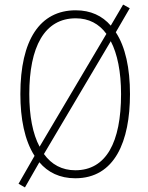

<svg xmlns="http://www.w3.org/2000/svg" viewBox="-20 -835 646 839"><path d="M548 -424C548 -537 528 -630 486 -694L547 -799L518 -815L464 -723C427 -766 376 -790 311 -790C154 -790 69 -660 69 -424C69 -318 87 -222 131 -154L61 -32L89 -16L152 -126C189 -82 241 -56 309 -56C482 -56 548 -218 548 -424ZM108 -424C108 -630 174 -755 311 -755C368 -755 413 -731 445 -687L153 -194C123 -250 108 -328 108 -424ZM509 -424C509 -213 444 -91 309 -91C251 -91 205 -116 172 -162L464 -655C493 -600 509 -521 509 -424Z"/></svg>

Font: Noto Sans Malayalam UI Condensed ExtraLight
Style: Regular
Weight: 200
Width: 3
Designer: Jelle Bosma - Monotype Design Team
Foundry: Monotype Imaging Inc.
Version: Version 2.104